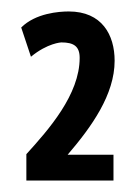

<svg xmlns="http://www.w3.org/2000/svg" viewBox="-20 -685 244 335"><path d="M180 -579C180 -624 158 -665 100 -665C83 -665 42 -662 17 -637L34 -586C63 -610 87 -611 87 -611C109 -611 119 -604 119 -584C119 -520 65 -459 26 -416V-370H178V-415H98C140 -464 180 -520 180 -579Z"/></svg>

Font: Mouse Memoirs
Style: Regular
Weight: 400
Designer: Astigmatic (AOETI)
Foundry: Astigmatic (AOETI)
Version: Version 1.000